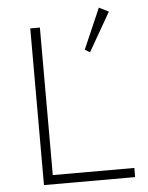

<svg xmlns="http://www.w3.org/2000/svg" viewBox="-53 -793 645 835"><g transform="rotate(-5 269.5 -375.0)"><path d="M105 -685H147V-41H503V-1H105ZM410 -749 452 -728 355 -559 333 -572Z"/></g></svg>

Font: Bellota Light
Style: Regular
Weight: 300
Designer: Kemie Guaida
Foundry: Kemie Guaida
Version: Version 4.001